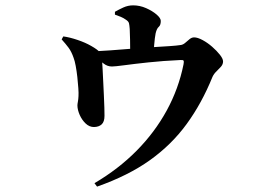

<svg xmlns="http://www.w3.org/2000/svg" viewBox="-20 -621 1040 714"><path d="M209.3 -474.5 215.4 -485.6Q239.5 -482.3 268.4 -472.5Q297.4 -462.7 318.9 -450.3Q342.9 -436.7 350.8 -427Q358.7 -417.3 359.7 -395.2Q360.7 -383.9 361.6 -363Q362.5 -342 363.9 -316.6Q365.2 -291.2 366.3 -266.2Q367.5 -241.1 368.1 -220.9Q368.6 -200.7 368.6 -190.1Q368.6 -168.6 358.3 -158.7Q347.9 -148.9 329.4 -148.6Q312.1 -148.6 298.3 -161.9Q284.5 -175.2 276.3 -193.8Q268.2 -212.4 267.9 -228.2Q267.9 -234.2 269.7 -243.1Q271.4 -252 271.9 -263.5Q272.6 -273.9 271.3 -293.1Q270.1 -312.2 267.6 -334.4Q265.1 -356.6 261.5 -376.1Q257.9 -395.5 253.7 -406Q245.8 -429 235.1 -443.4Q224.3 -457.8 209.3 -474.5ZM324.7 -416.8 325.4 -429.8Q357.9 -431.6 391.3 -433.8Q424.6 -436 454.4 -438.7Q484.2 -441.3 505.7 -442.6Q530.5 -444.6 558.1 -446.2Q585.7 -447.8 610.8 -449.5Q635.9 -451.1 653.6 -453.8Q662.1 -455.6 669.6 -462.4Q677.2 -469.1 685.2 -475.6Q693.2 -482 701.8 -482Q714.9 -482 733.4 -472Q752 -462 769.1 -447Q786.3 -432 797.9 -417.2Q809.5 -402.3 809.5 -392.7Q809.5 -382 801.9 -373.2Q794.3 -364.5 784.9 -355.5Q775.4 -346.6 770.2 -335.2Q730.4 -236.9 674.2 -159.9Q618.1 -82.9 537.6 -25.4Q457.1 32.1 341 73L331.3 60.2Q420.4 7.8 488 -60.5Q555.6 -128.9 599.9 -209.9Q644.2 -290.8 662.5 -381.8Q664.5 -392.3 662.6 -395.4Q660.7 -398.5 651.3 -397.8Q585.9 -394.8 531.9 -389Q477.8 -383.2 442.3 -378.4Q406.7 -373.7 396.3 -373.7Q379.5 -373.7 365.8 -384.4Q352.2 -395.2 324.7 -416.8ZM407.4 -566.6V-577.2Q421.1 -585.1 438.5 -593.1Q456 -601.1 475 -601.1Q499.8 -601.1 523.2 -590.8Q546.6 -580.5 562.3 -567Q577.9 -553.5 577.9 -543.3Q577.9 -527.4 570.4 -521.2Q562.9 -514.9 558.7 -496.9Q555.5 -480.6 553.3 -453.4Q551.1 -426.2 551.1 -409L464.1 -406.5Q464.1 -412.5 464.1 -431.2Q464.1 -449.9 463.7 -473Q463.4 -496 462.4 -513.1Q461.4 -526.9 459.7 -534.2Q458.1 -541.4 448.4 -547.6Q439.2 -554.3 428.9 -558.5Q418.6 -562.7 407.4 -566.6Z"/></svg>

Font: Noto Serif TC
Style: Regular
Weight: 200
Designer: Ryoko NISHIZUKA 西塚涼子 (kana & ideographs); Frank Grießhammer (Latin, Greek & Cyrillic); Wenlong ZHANG 张文龙 (bopomofo); San
Foundry: Adobe
Version: Version 2.001;hotconv 1.1.0;makeotfexe 2.6.0